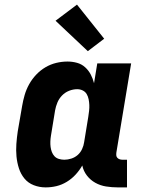

<svg xmlns="http://www.w3.org/2000/svg" viewBox="-20 -805 640 833"><path d="M178 8Q151 8 126.5 -1.5Q102 -11 86 -30.5Q70 -50 62 -75Q54 -100 51.5 -126.5Q49 -153 51 -180.5Q53 -208 57 -235L76 -345Q80 -369 87 -393Q94 -417 106.5 -439.5Q119 -462 137 -481Q155 -500 177 -513Q199 -526 223.5 -532Q248 -538 273 -538Q294 -538 314 -532.5Q334 -527 349 -513.5Q364 -500 373.5 -482Q383 -464 388 -444L402 -530H549L485 -144Q484 -137 484.5 -131Q485 -125 489 -120.5Q493 -116 499 -114Q505 -112 511 -112H531V8H491Q465 8 440 4Q415 0 393.5 -12Q372 -24 357 -43.5Q342 -63 337 -87Q325 -66 308 -47.5Q291 -29 269.5 -16Q248 -3 225 2.5Q202 8 178 8ZM259 -112Q274 -112 289.5 -117Q305 -122 317 -132.5Q329 -143 336 -158Q343 -173 345 -188L363 -298Q365 -311 366.5 -324Q368 -337 367.5 -349.5Q367 -362 364.5 -374.5Q362 -387 356 -397Q350 -407 339 -412.5Q328 -418 315 -418Q297 -418 279.5 -411Q262 -404 249 -390.5Q236 -377 229 -360Q222 -343 219 -326L201 -216Q199 -204 198.5 -191.5Q198 -179 199.5 -167.5Q201 -156 205 -145.5Q209 -135 216.5 -127Q224 -119 235.5 -115.5Q247 -112 259 -112ZM361 -583 221 -715 314 -785 432 -637Z"/></svg>

Font: Iosevka Curly Slab HvEx
Style: Italic
Weight: 900
Width: 7
Italic angle: -9°
Monospace: yes
Designer: Belleve Invis
Foundry: Belleve Invis
Version: Version 11.1.0; ttfautohint (v1.8.3)